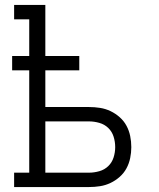

<svg xmlns="http://www.w3.org/2000/svg" viewBox="-20 -755 640 775"><path d="M37 0V-58H98V-471H29V-529H98V-677H37V-735H163V-529H300V-471H163V-323H339Q362 -323 384 -319.5Q406 -316 426 -306.5Q446 -297 463 -282Q480 -267 490.5 -247.5Q501 -228 505.5 -206Q510 -184 510 -161Q510 -139 505.5 -117Q501 -95 490.5 -75.5Q480 -56 463 -41Q446 -26 426 -16.5Q406 -7 384 -3.5Q362 0 339 0ZM163 -58H339Q360 -58 381 -64Q402 -70 417 -84.5Q432 -99 438.5 -119.5Q445 -140 445 -161Q445 -183 438.5 -203.5Q432 -224 417 -238.5Q402 -253 381 -259Q360 -265 339 -265H163Z"/></svg>

Font: Iosevka Slab Light Extended
Style: Regular
Weight: 300
Width: 7
Monospace: yes
Designer: Belleve Invis
Foundry: Belleve Invis
Version: Version 11.1.0; ttfautohint (v1.8.3)